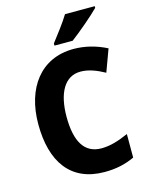

<svg xmlns="http://www.w3.org/2000/svg" viewBox="-136 -1066 860 1110"><g transform="rotate(-15 293.5 -511.5)"><path d="M542 -972V-982H364C337 -937 291 -878 258 -835V-822H367C418 -860 506 -935 542 -972ZM364 -638C412 -638 460 -619 507 -593L556 -726C493 -758 426 -775 359 -775C162 -775 50 -623 50 -407C50 -182 147 -41 350 -41C418 -41 474 -53 530 -79V-220C473 -195 422 -178 368 -178C266 -178 219 -258 219 -406C219 -548 269 -638 364 -638Z"/></g></svg>

Font: Noto Sans Tamil UI SemiCondensed ExtraBold
Style: Regular
Weight: 800
Width: 4
Designer: Jelle Bosma - Monotype Design Team
Foundry: Monotype Imaging Inc.
Version: Version 2.004